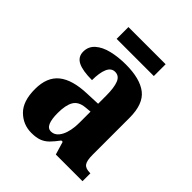

<svg xmlns="http://www.w3.org/2000/svg" viewBox="-195 -804 931 931"><g transform="rotate(45 270.5 -338.0)"><path d="M175 10Q118 10 77.5 -30Q37 -70 37 -153Q37 -235 85.5 -274Q134 -313 232 -316L304 -319V-374Q304 -429 292.5 -458Q281 -487 253 -487Q227 -487 214.5 -458.5Q202 -430 202 -379Q137 -379 105.5 -395Q74 -411 74 -447Q74 -482 100 -505Q126 -528 169.5 -538.5Q213 -549 265 -549Q362 -549 411 -511Q460 -473 460 -379V-125Q460 -84 471.5 -69Q483 -54 513 -54H516V0H333L313 -67H304Q284 -40 267 -23Q250 -6 228.5 2Q207 10 175 10ZM237 -62Q268 -62 286.5 -97.5Q305 -133 305 -191V-266L273 -263Q230 -259 213.5 -231Q197 -203 197 -149Q197 -107 206.5 -84.5Q216 -62 237 -62ZM145 -605V-686H400V-605Z"/></g></svg>

Font: Noto Serif Tamil Condensed ExtraBold
Style: Regular
Weight: 800
Width: 3
Designer: Indian Type Foundry, Tom Grace, and the Monotype Design Team
Foundry: Monotype Imaging Inc.
Version: Version 2.004; ttfautohint (v1.8.4.7-5d5b)